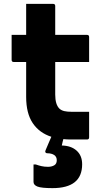

<svg xmlns="http://www.w3.org/2000/svg" viewBox="-20 -720 540 991"><path d="M440 -143V-11Q440 0 429 0H344Q325 0 307 -2Q305 5 303.5 11Q302 17 301 22L299 31Q347 32 375.5 57.5Q404 83 404 128Q404 251 251 251Q194 251 173.5 243Q153 235 153 219V129H165Q179 134 194 137.5Q209 141 228 141Q246 141 259.5 133.5Q273 126 273 107Q273 89 259.5 80Q246 71 223 71Q218 71 215 67Q212 63 215 56Q223 37 230.5 19.5Q238 2 245 -14Q183 -34 149 -84.5Q115 -135 115 -220V-400H51Q40 -400 40 -411V-540H115V-700H254Q265 -700 265 -689V-540H429Q440 -540 440 -529V-400H265V-232Q265 -180 287 -159Q297 -150 312 -146.5Q327 -143 349 -143Z"/></svg>

Font: Recursive Sn Lnr St XBd
Style: Regular
Weight: 800
Version: Version 1.079;hotconv 1.0.112;makeotfexe 2.5.65598; ttfautoh